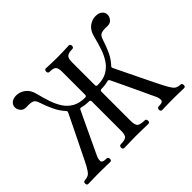

<svg xmlns="http://www.w3.org/2000/svg" viewBox="-151 -992 1247 1247"><g transform="rotate(-45 472.5 -369.0)"><path d="M34 0Q20 0 20 -16Q20 -23 23.5 -28Q27 -33 34 -33Q69 -33 87 -59.5Q105 -86 121 -119Q131 -140 147.5 -173.5Q164 -207 183 -245.5Q202 -284 219.5 -320Q237 -356 250.5 -383.5Q264 -411 269 -422Q273 -430 266 -437Q238 -467 218 -508Q198 -549 181 -601Q174 -624 158.5 -631.5Q143 -639 102 -637Q75 -636 61 -653Q47 -670 47 -689Q47 -710 63.5 -724Q80 -738 108 -738Q141 -738 170 -716.5Q199 -695 210 -649Q221 -605 235 -562.5Q249 -520 270.5 -486Q292 -452 327 -431.5Q362 -411 415 -411Q428 -411 428 -424V-633Q428 -671 415.5 -682Q403 -693 368 -693Q362 -693 358.5 -698Q355 -703 355 -709Q355 -716 358.5 -721Q362 -726 368 -726Q374 -726 393 -725Q412 -724 434.5 -723.5Q457 -723 473 -723Q489 -723 512 -723.5Q535 -724 554.5 -725Q574 -726 579 -726Q586 -726 589.5 -721Q593 -716 593 -709Q593 -703 589.5 -698Q586 -693 579 -693Q545 -693 531 -682Q517 -671 517 -633V-424Q517 -411 530 -411Q583 -411 618 -431.5Q653 -452 675 -486Q697 -520 711 -562.5Q725 -605 736 -649Q747 -695 775.5 -716.5Q804 -738 837 -738Q866 -738 882.5 -724Q899 -710 899 -689Q899 -670 885 -653Q871 -636 844 -637Q803 -639 787.5 -631.5Q772 -624 764 -601Q748 -549 728.5 -508Q709 -467 680 -437Q673 -430 677 -422Q682 -411 695.5 -383.5Q709 -356 727 -319Q745 -282 763.5 -243.5Q782 -205 798.5 -172Q815 -139 825 -119Q841 -86 859 -59.5Q877 -33 912 -33Q919 -33 922.5 -28Q926 -23 926 -16Q926 0 912 0Q902 0 877.5 -1Q853 -2 814 -2Q771 -2 746.5 -1Q722 0 712 0Q698 0 698 -16Q698 -23 701.5 -28Q705 -33 712 -33Q735 -33 744 -38Q753 -43 753 -51Q753 -56 752 -66Q751 -76 744 -90Q740 -97 727 -125.5Q714 -154 696 -192.5Q678 -231 659.5 -270Q641 -309 627 -338.5Q613 -368 608 -378Q604 -387 593 -384Q563 -376 530 -376Q517 -376 517 -363V-94Q517 -53 533.5 -43Q550 -33 584 -33Q591 -33 594.5 -28Q598 -23 598 -16Q598 0 584 0Q578 0 557 -0.5Q536 -1 512.5 -1.5Q489 -2 473 -2Q457 -2 434 -1.5Q411 -1 391 -0.5Q371 0 364 0Q350 0 350 -16Q350 -23 353.5 -28Q357 -33 364 -33Q398 -33 413 -43Q428 -53 428 -94V-363Q428 -376 415 -376Q398 -376 382.5 -378Q367 -380 353 -384Q342 -387 338 -378Q331 -362 326.5 -353.5Q322 -345 316.5 -333Q311 -321 298.5 -295Q286 -269 263.5 -220.5Q241 -172 202 -90Q195 -76 194 -66Q193 -56 193 -51Q193 -43 202.5 -38Q212 -33 234 -33Q241 -33 244.5 -28Q248 -23 248 -16Q248 0 234 0Q224 0 199.5 -1Q175 -2 131 -2Q92 -2 68 -1Q44 0 34 0Z"/></g></svg>

Font: Zen Old Mincho
Style: Regular
Weight: 400
Designer: Yoshimichi Ohira
Foundry: Positype
Version: Version 1.001